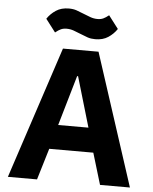

<svg xmlns="http://www.w3.org/2000/svg" viewBox="-60 -961 805 1011"><g transform="rotate(5 342.5 -455.5)"><path d="M507 0 457 -166H224L174 0H20L250 -698H438L665 0ZM342 -560H337L260 -295H420ZM415 -762Q392 -762 374.5 -768Q357 -774 338 -782Q316 -791 298 -797.5Q280 -804 260 -804Q243 -804 230 -798Q217 -792 201 -779L149 -847Q167 -874 195 -892.5Q223 -911 263 -911Q286 -911 303.5 -905Q321 -899 340 -891Q362 -882 380 -875.5Q398 -869 418 -869Q435 -869 448 -875Q461 -881 477 -894L529 -826Q511 -799 483 -780.5Q455 -762 415 -762Z"/></g></svg>

Font: IBM Plex Arabic
Style: Bold
Weight: 700
Designer: Mike Abbink, Paul van der Laan, Pieter van Rosmalen, Wael Morcos, Khajak Apelian
Foundry: Bold Monday
Version: Version 1.0